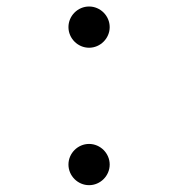

<svg xmlns="http://www.w3.org/2000/svg" viewBox="-20 -603 540 582"><path d="M187.5 -520.8C187.5 -486.7 215.8 -458.3 250 -458.3C284.2 -458.3 312.5 -486.7 312.5 -520.8C312.5 -555 284.2 -583.3 250 -583.3C215.8 -583.3 187.5 -555 187.5 -520.8ZM187.5 -104.2C187.5 -70 215.8 -41.7 250 -41.7C284.2 -41.7 312.5 -70 312.5 -104.2C312.5 -138.3 284.2 -166.7 250 -166.7C215.8 -166.7 187.5 -138.3 187.5 -104.2Z"/></svg>

Font: Amy Mono
Style: Regular
Weight: 400
Monospace: yes
Version: Version 001.000